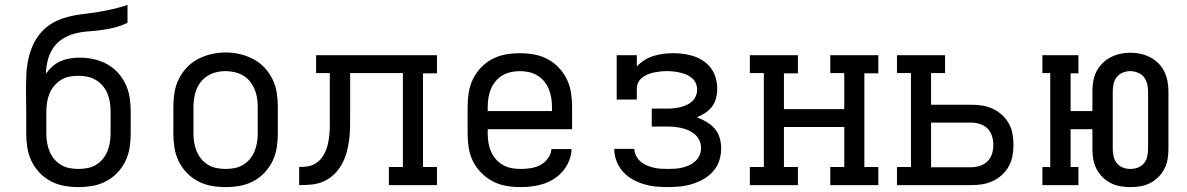

<svg xmlns="http://www.w3.org/2000/svg" viewBox="-20 -755 4840 783"><path d="M300 8Q271 8 242.5 3Q214 -2 188 -15.5Q162 -29 141.5 -50.5Q121 -72 108.5 -98Q96 -124 91.5 -152.5Q87 -181 87 -210V-302Q87 -323 86.5 -345Q86 -367 86 -389Q86 -420 87.5 -451.5Q89 -483 95.5 -513.5Q102 -544 115 -572.5Q128 -601 149 -624.5Q170 -648 197.5 -663Q225 -678 255.5 -686Q286 -694 317 -697.5Q348 -701 379 -706Q410 -711 440.5 -718Q471 -725 500 -735V-662Q475 -650 448.5 -643Q422 -636 394.5 -632.5Q367 -629 339.5 -627Q312 -625 285 -618Q258 -611 234.5 -596Q211 -581 196 -558Q181 -535 174.5 -508Q168 -481 167 -454Q178 -470 193 -483.5Q208 -497 226 -505Q244 -513 264 -516.5Q284 -520 304 -520Q333 -520 361 -514Q389 -508 414.5 -494.5Q440 -481 459.5 -460Q479 -439 491.5 -413Q504 -387 508.5 -358.5Q513 -330 513 -302V-210Q513 -181 508.5 -152.5Q504 -124 491.5 -98Q479 -72 458.5 -50.5Q438 -29 412 -15.5Q386 -2 357.5 3Q329 8 300 8ZM300 -66Q318 -66 336.5 -69.5Q355 -73 371 -82.5Q387 -92 399 -106.5Q411 -121 418 -138Q425 -155 428 -173.5Q431 -192 431 -210V-302Q431 -320 428 -338.5Q425 -357 418 -374Q411 -391 399 -405Q387 -419 371.5 -428.5Q356 -438 337.5 -442Q319 -446 301 -446Q282 -446 263.5 -442.5Q245 -439 229.5 -429.5Q214 -420 201.5 -405.5Q189 -391 182 -374Q175 -357 172 -338.5Q169 -320 169 -302V-210Q169 -192 172 -173.5Q175 -155 182 -138Q189 -121 201 -106.5Q213 -92 229 -82.5Q245 -73 263.5 -69.5Q282 -66 300 -66Z M900 8Q871 8 842.5 3Q814 -2 788 -15.5Q762 -29 741.5 -50.5Q721 -72 708.5 -98Q696 -124 691.5 -152.5Q687 -181 687 -210V-320Q687 -349 691.5 -377.5Q696 -406 709 -432.5Q722 -459 742 -480Q762 -501 788 -514.5Q814 -528 842.5 -534.5Q871 -541 900 -541Q929 -541 957.5 -534.5Q986 -528 1012 -514.5Q1038 -501 1058 -480Q1078 -459 1091 -432.5Q1104 -406 1108.5 -377.5Q1113 -349 1113 -320V-210Q1113 -181 1108.5 -152.5Q1104 -124 1091.5 -98Q1079 -72 1058.5 -50.5Q1038 -29 1012 -15.5Q986 -2 957.5 3Q929 8 900 8ZM900 -66Q918 -66 936.5 -69.5Q955 -73 971 -82.5Q987 -92 999 -106.5Q1011 -121 1018 -138Q1025 -155 1028 -173.5Q1031 -192 1031 -210V-320Q1031 -339 1028 -357.5Q1025 -376 1017.5 -393Q1010 -410 998 -424.5Q986 -439 970 -448Q954 -457 935.5 -461Q917 -465 898 -465Q880 -465 862 -460.5Q844 -456 828 -446.5Q812 -437 800.5 -423Q789 -409 782 -392Q775 -375 772 -356.5Q769 -338 769 -320V-210Q769 -192 772 -173.5Q775 -155 782 -138Q789 -121 801 -106.5Q813 -92 829 -82.5Q845 -73 863.5 -69.5Q882 -66 900 -66Z M1200 0V-74Q1217 -74 1234.5 -76.5Q1252 -79 1267 -88.5Q1282 -98 1292.5 -112Q1303 -126 1309.5 -142.5Q1316 -159 1319 -176Q1322 -193 1323.5 -210.5Q1325 -228 1325 -245Q1325 -262 1325 -280V-281Q1325 -281 1325 -281.5Q1325 -282 1325 -282V-283Q1325 -283 1325 -283Q1325 -283 1325 -283V-457H1269V-530H1762V-456H1705V-74H1762V0H1566V-74H1623V-457H1408V-283Q1408 -258 1407.5 -232.5Q1407 -207 1403.5 -181.5Q1400 -156 1393 -131.5Q1386 -107 1373.5 -84.5Q1361 -62 1342.5 -44Q1324 -26 1300.5 -15.5Q1277 -5 1251.5 -2.5Q1226 0 1200 0Z M2102 8Q2073 8 2044 3Q2015 -2 1989.5 -15.5Q1964 -29 1943 -50Q1922 -71 1909 -97Q1896 -123 1891.5 -152Q1887 -181 1887 -210V-320Q1887 -349 1891.5 -377.5Q1896 -406 1908.5 -432Q1921 -458 1941.5 -479.5Q1962 -501 1988 -514.5Q2014 -528 2042.5 -533Q2071 -538 2100 -538Q2129 -538 2157.5 -533Q2186 -528 2212 -514.5Q2238 -501 2258.5 -479.5Q2279 -458 2291.5 -432Q2304 -406 2308.5 -377.5Q2313 -349 2313 -320V-228H1969V-210Q1969 -191 1972 -172.5Q1975 -154 1982.5 -137Q1990 -120 2002 -106Q2014 -92 2030.5 -82.5Q2047 -73 2065.5 -69.5Q2084 -66 2102 -66Q2123 -66 2143.5 -69Q2164 -72 2182.5 -81.5Q2201 -91 2214 -108.5Q2227 -126 2229 -147H2311Q2310 -123 2301 -100Q2292 -77 2276.5 -58.5Q2261 -40 2240.5 -26.5Q2220 -13 2197 -5.5Q2174 2 2150 5Q2126 8 2102 8ZM2231 -302V-320Q2231 -338 2228 -356.5Q2225 -375 2218 -392Q2211 -409 2199 -423.5Q2187 -438 2171 -447.5Q2155 -457 2136.5 -461Q2118 -465 2100 -465Q2082 -465 2063.5 -461Q2045 -457 2029 -447.5Q2013 -438 2001 -423.5Q1989 -409 1982 -392Q1975 -375 1972 -356.5Q1969 -338 1969 -320V-302Z M2703 8Q2678 8 2653 5.5Q2628 3 2604 -4.5Q2580 -12 2558 -24.5Q2536 -37 2519.5 -56Q2503 -75 2494 -98.5Q2485 -122 2485 -147Q2485 -148 2485 -148Q2485 -148 2485 -148H2567Q2567 -134 2574 -120Q2581 -106 2592 -96.5Q2603 -87 2616.5 -81Q2630 -75 2644.5 -71.5Q2659 -68 2673.5 -67Q2688 -66 2703 -66Q2718 -66 2733 -67Q2748 -68 2762.5 -71.5Q2777 -75 2790.5 -81Q2804 -87 2815.5 -97.5Q2827 -108 2833 -122Q2839 -136 2839 -151Q2839 -166 2833 -180.5Q2827 -195 2815.5 -205.5Q2804 -216 2790 -222.5Q2776 -229 2761 -232.5Q2746 -236 2730.5 -237.5Q2715 -239 2700 -239H2638V-312H2700Q2714 -312 2727.5 -313.5Q2741 -315 2754 -318Q2767 -321 2779.5 -326.5Q2792 -332 2802 -341Q2812 -350 2817.5 -363Q2823 -376 2823 -389Q2823 -403 2817.5 -415.5Q2812 -428 2801.5 -437Q2791 -446 2778.5 -451Q2766 -456 2753 -459Q2740 -462 2726.5 -463.5Q2713 -465 2700 -465Q2686 -465 2673 -463.5Q2660 -462 2647.5 -459.5Q2635 -457 2622.5 -452Q2610 -447 2599.5 -439Q2589 -431 2583 -419Q2577 -407 2577 -394V-349H2495V-530H2577V-484Q2591 -499 2608.5 -510Q2626 -521 2645.5 -527Q2665 -533 2685 -535.5Q2705 -538 2726 -538Q2726 -538 2726 -538Q2726 -538 2726 -538Q2726 -538 2726 -538Q2726 -538 2726 -538Q2748 -538 2769.5 -535Q2791 -532 2811.5 -525Q2832 -518 2850.5 -505Q2869 -492 2881.5 -474Q2894 -456 2899.5 -435Q2905 -414 2905 -392Q2905 -373 2900 -354Q2895 -335 2883.5 -320Q2872 -305 2856 -294.5Q2840 -284 2822 -277Q2842 -269 2861 -258Q2880 -247 2894.5 -230.5Q2909 -214 2915 -192.5Q2921 -171 2921 -149Q2921 -124 2913 -99.5Q2905 -75 2888 -56Q2871 -37 2849 -24.5Q2827 -12 2802.5 -4.5Q2778 3 2753 5.5Q2728 8 2703 8Z M3038 0V-74H3095V-457H3038V-530H3234V-456H3177V-310H3423V-457H3366V-530H3562V-456H3505V-74H3562V0H3366V-74H3423V-237H3177V-74H3234V0Z M3638 0V-74H3695V-457H3638V-530H3834V-457H3777V-328H3940Q3963 -328 3985.5 -324.5Q4008 -321 4028.5 -311.5Q4049 -302 4066 -286.5Q4083 -271 4094 -251.5Q4105 -232 4109 -209.5Q4113 -187 4113 -164Q4113 -141 4109 -119Q4105 -97 4094 -77Q4083 -57 4066 -41.5Q4049 -26 4028.5 -16.5Q4008 -7 3985.5 -3.5Q3963 0 3940 0ZM3777 -73H3940Q3958 -73 3976 -78.5Q3994 -84 4007 -97Q4020 -110 4025.5 -128Q4031 -146 4031 -164Q4031 -182 4025.5 -200Q4020 -218 4007 -231Q3994 -244 3976 -249.5Q3958 -255 3940 -255H3777Z M4590 8Q4569 8 4548.5 4.5Q4528 1 4509.5 -8.5Q4491 -18 4476 -33Q4461 -48 4451.5 -66.5Q4442 -85 4438.5 -105.5Q4435 -126 4435 -147V-228H4346V-74H4378V0H4231V-74H4263V-457H4231V-530H4378V-456H4346V-302H4435V-383Q4435 -404 4438.5 -424.5Q4442 -445 4451.5 -463.5Q4461 -482 4476 -497Q4491 -512 4509.5 -521.5Q4528 -531 4548.5 -535.5Q4569 -540 4590 -540Q4611 -540 4631.5 -535.5Q4652 -531 4670.5 -521.5Q4689 -512 4704 -497Q4719 -482 4728 -463.5Q4737 -445 4741 -424.5Q4745 -404 4745 -383V-147Q4745 -126 4741.5 -105.5Q4738 -85 4728.5 -66.5Q4719 -48 4704 -33Q4689 -18 4670.5 -8.5Q4652 1 4631.5 4.5Q4611 8 4590 8ZM4590 -66Q4605 -66 4620 -71.5Q4635 -77 4645 -89Q4655 -101 4658.5 -116.5Q4662 -132 4662 -147V-383Q4662 -399 4658 -414Q4654 -429 4644.5 -441Q4635 -453 4619.5 -459Q4604 -465 4589 -465Q4574 -465 4559 -459Q4544 -453 4534.5 -441Q4525 -429 4521.5 -413.5Q4518 -398 4518 -383V-147Q4518 -132 4521.5 -116.5Q4525 -101 4535 -89Q4545 -77 4559.5 -71.5Q4574 -66 4590 -66Z"/></svg>

Font: Iosevka Slab Extended
Style: Regular
Weight: 400
Width: 7
Monospace: yes
Designer: Belleve Invis
Foundry: Belleve Invis
Version: Version 11.1.1; ttfautohint (v1.8.3)